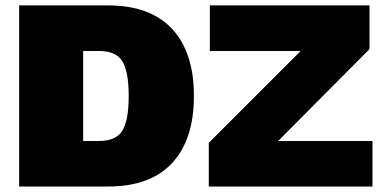

<svg xmlns="http://www.w3.org/2000/svg" viewBox="-20 -680 1393 700"><path d="M374 -660.2Q527.8 -660.2 607.4 -574.7Q687 -489.3 687 -330.1Q687 -170.9 607.4 -85.4Q527.8 0 374 0H49.8V-660.2ZM1337.9 -166V0H741.2V-159.2L1076.2 -494.1H745.1V-660.2H1327.1V-501L994.1 -166ZM340.8 -166Q403.3 -166 426.3 -203.9Q449.2 -241.7 449.2 -330.1Q449.2 -418.5 426.3 -456.3Q403.3 -494.1 340.8 -494.1H283.2V-166Z"/></svg>

Font: Work Sans Black
Style: Regular
Weight: 900
Designer: Wei Huang
Foundry: Wei Huang
Version: Version 2.012